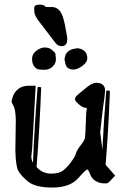

<svg xmlns="http://www.w3.org/2000/svg" viewBox="-20 -799 549 836"><path d="M129.4 -750C129.4 -736 138.8 -717.9 157.7 -695.8L222.2 -611.3C229.3 -602.5 238 -598.1 248 -598.1C264.6 -598.1 272.9 -608.2 272.9 -628.4C272.9 -631 272.6 -634.8 272 -639.9C271.3 -644.9 268.1 -662.1 262.5 -691.4C256.8 -720.7 249.3 -740.9 240.2 -752C231.1 -763 219.2 -768.6 204.6 -768.6H204.1C202.5 -768.6 200.8 -768.4 199.2 -768.1C187.5 -768.1 180 -768.7 176.8 -770C175.1 -775.2 168 -778.2 155.3 -778.8H153.8C137.2 -778.8 128.9 -774.1 128.9 -764.6V-763.7C129.2 -756.2 129.4 -751.6 129.4 -750ZM300.3 -496.1H300.8C312.8 -496.7 325.7 -502.3 339.4 -512.7C353 -523.1 359.9 -533.4 359.9 -543.5V-554.2H358.9C357.9 -567.9 349.6 -578.3 334 -585.4L317.9 -589.4L295.4 -585C272.6 -578.1 261.2 -562 261.2 -536.6V-533.2H263.2C263.8 -508.5 276.2 -496.1 300.3 -496.1ZM223.6 -541.5 221.2 -565.4C219.2 -569.7 214.1 -575.2 205.8 -582C197.5 -588.9 187.3 -592.3 175 -592.3C162.8 -592.3 150.6 -587.5 138.2 -577.9C125.8 -568.3 119.6 -557 119.6 -543.9C119.6 -530.9 122 -520.8 126.7 -513.4C131.4 -506.1 136.6 -501.2 142.3 -498.8C148 -496.3 158.3 -495.1 173.1 -495.1C187.9 -495.1 200 -499.8 209.5 -509.3C218.9 -518.7 223.6 -529.5 223.6 -541.5ZM416 -219.7 426.8 -316.4C433.9 -364.9 437.5 -394.7 437.5 -405.8V-406.2C437.5 -416.7 434.1 -424.6 427.2 -430.2C420.7 -435.7 411.5 -438.5 399.7 -438.5C387.8 -438.5 373.7 -431.8 357.4 -418.5C341.1 -405.1 331.5 -397.2 328.4 -394.8C325.3 -392.3 321.6 -389.2 317.4 -385.3C313.2 -381.3 310.3 -378.2 308.8 -375.7C307.4 -373.3 306.6 -370 306.6 -365.7C306.6 -361.5 311.8 -354.8 322.3 -345.7C332.7 -336.6 341 -331.5 347.2 -330.6C353.4 -329.6 357.3 -328.6 358.9 -327.6C358.9 -327.3 358.7 -326.7 358.4 -325.7C358.1 -324.7 357.4 -322.3 356.4 -318.4C355.5 -314.5 354.5 -295.1 353.5 -260.3C352.5 -225.4 351.2 -204.4 349.6 -197.3C348 -190.1 341.9 -179.9 331.3 -166.5C320.7 -153.2 314 -141.8 311.3 -132.3C308.5 -122.9 301.9 -110.8 291.5 -96.2C281.1 -81.5 269.7 -69 257.3 -58.6C245 -48.2 226.9 -43 203.1 -43C179.4 -43 159.7 -50.9 144 -66.9L139.2 -71.8C148.3 -185.4 154.9 -300.3 159.2 -416.5V-417C159.2 -418.9 156.7 -420.1 151.9 -420.4H149.9C146 -420.4 143.9 -419.4 143.6 -417.5C134.8 -309.1 128.1 -200 123.5 -90.3C120.9 -94.6 119.2 -98.5 118.4 -102.1C117.6 -105.6 116.9 -110 116.2 -115.2L117.2 -125.5L120.1 -153.3L135.3 -425.8H105.5C72.9 -425.8 50 -411 36.6 -381.3L30.3 -358.4C30.3 -354.2 33.2 -347.1 39.1 -337.2C44.9 -327.2 48.2 -306.6 48.8 -275.4L46.9 -142.1C48.2 -98.1 52.2 -69.5 59.1 -56.2C65.9 -42.8 79.9 -27.2 101.1 -9.3C122.2 8.6 158.1 17.6 208.7 17.6C259.4 17.6 296.9 3.7 321.3 -23.9C330.7 -35 339 -43.9 346.2 -50.5C353.4 -57.2 357.9 -60.9 359.9 -61.5C363.1 -60.9 367.1 -54.4 371.8 -42C376.5 -29.6 382.7 -20.6 390.4 -14.9C398 -9.2 407.4 -4.9 418.5 -2C425 -1 431.3 -0.5 437.5 -0.5C440.8 -0.5 443.8 -0.7 446.8 -1C450.4 -2.3 455.6 -6.7 462.4 -14.2L481.4 -34.2L439.9 -81.5C448.4 -187 454.6 -293.5 458.5 -400.9C458.5 -403.2 455.9 -404.5 450.7 -404.8H448.7C444.8 -404.8 442.7 -403.8 442.4 -401.9C435.5 -317.5 430 -232.9 425.8 -147.9L417 -217.8Z"/></svg>

Font: Drukaatie burti
Style: Regular
Weight: 400
Version: Version 0.14.4